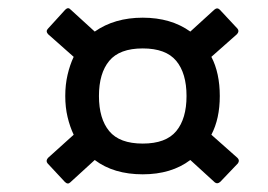

<svg xmlns="http://www.w3.org/2000/svg" viewBox="-20 -542 637 456"><path d="M147 -109Q141 -103 134 -110L93 -154Q88 -160 94 -167L155 -222Q146 -241 140.5 -264Q135 -287 135 -314Q135 -341 140.5 -364.5Q146 -388 155 -407L94 -461Q88 -468 94 -474L135 -519Q142 -526 148 -519L205 -467Q252 -500 319 -500Q386 -500 432 -467L489 -519Q496 -525 502 -519L544 -474Q549 -468 543 -461L482 -407Q492 -388 497 -364.5Q502 -341 502 -314Q502 -287 497 -264Q492 -241 482 -222L544 -167Q550 -161 545 -154L503 -110Q496 -104 490 -109L432 -162Q387 -128 319 -128Q250 -128 205 -162ZM319 -201Q374 -201 398.5 -230.5Q423 -260 423 -314Q423 -368 398.5 -397.5Q374 -427 319 -427Q264 -427 239.5 -397.5Q215 -368 215 -314Q215 -260 239.5 -230.5Q264 -201 319 -201Z"/></svg>

Font: Sofia Sans Semi Condensed Medium
Style: Italic
Weight: 500
Italic angle: -9°
Version: Version 4.100